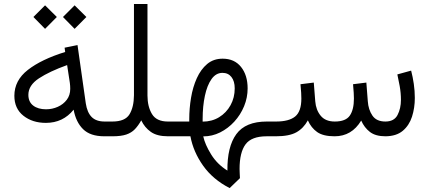

<svg xmlns="http://www.w3.org/2000/svg" viewBox="-20 -685 2156 965"><path d="M355 -658.2 414.1 -599.6 355 -540 296.4 -599.6ZM206.5 -658.2 265.6 -599.6 206.5 -540 147.9 -599.6ZM504.4 0Q433.6 0 397.5 -35.9Q361.3 -71.8 350.1 -133.8Q296.9 -67.4 210.4 -67.4Q143.1 -67.4 97.7 -103.3Q52.2 -139.2 52.2 -203.6Q52.2 -280.8 120.1 -333.7Q188 -386.7 307.6 -423.8L304.7 -445.3L369.6 -458.5L411.1 -166Q418 -120.1 440.4 -97.2Q462.9 -74.2 505.9 -74.2H524.9V0ZM333 -238.3Q333 -254.4 331.1 -268.1L317.4 -357.9Q229 -326.2 175.8 -291.3Q122.6 -256.3 122.6 -208.5Q122.6 -172.9 147 -154.3Q171.4 -135.7 211.4 -135.7Q242.7 -135.7 270.5 -148.2Q298.3 -160.6 315.7 -183.6Q333 -206.5 333 -238.3Z M653.3 -206.1V-665H721.2V-205.1Q721.2 -149.4 743.9 -111.8Q766.6 -74.2 823.7 -74.2H842.8V0H824.2Q769.5 0 738.3 -22Q707 -43.9 689.9 -80.1Q674.8 -53.2 657.7 -35.4Q640.6 -17.6 614.5 -8.8Q588.4 0 545.4 0H505.4V-74.2H544.9Q608.9 -74.2 630.9 -110.6Q652.8 -147 653.3 -206.1Z M823.2 0V-74.2H931.2V-86.4Q931.2 -140.1 940.2 -193.8Q949.2 -247.6 969.2 -292Q989.3 -336.4 1021.2 -363.3Q1053.2 -390.1 1099.1 -390.1Q1158.2 -390.1 1191.4 -348.6Q1224.6 -307.1 1224.6 -240.7Q1224.6 -194.3 1206.8 -151.1Q1189 -107.9 1157.7 -73.7Q1126.5 -39.6 1086.4 -19.5Q1046.4 0.5 1001.5 0.5Q1010.7 42 1041.3 91.3Q1071.8 140.6 1123 172.4Q1121.6 52.7 1167.7 -10.7Q1213.9 -74.2 1321.3 -74.2H1340.8V0H1320.3Q1244.1 0 1214.1 40.5Q1184.1 81.1 1184.1 164.1Q1184.1 173.8 1184.8 186.5Q1185.5 199.2 1186 210.4L1134.3 260.3Q1050.3 217.3 1001 147.9Q951.7 78.6 937 0ZM1098.1 -318.8Q1065.4 -318.8 1043.2 -287.6Q1021 -256.3 1009.8 -203.6Q998.5 -150.9 998.5 -86.9V-73.7Q1044.9 -73.7 1081.3 -95.9Q1117.7 -118.2 1138.7 -156.2Q1159.7 -194.3 1159.7 -240.7Q1159.7 -276.9 1143.3 -297.9Q1127 -318.8 1098.1 -318.8Z M1661.6 0Q1604.5 0 1574.2 -21.2Q1543.9 -42.5 1527.3 -80.1Q1505.4 -40 1469.5 -20Q1433.6 0 1366.2 0H1321.3V-74.2H1367.2Q1432.6 -74.2 1463.6 -99.6Q1494.6 -125 1494.6 -189.5Q1494.6 -202.1 1493.7 -218.5Q1492.7 -234.9 1490.2 -261.7L1557.1 -270L1564.5 -175.8Q1567.9 -132.3 1591.8 -103.3Q1615.7 -74.2 1662.6 -74.2Q1717.8 -74.2 1738.3 -104.2Q1758.8 -134.3 1758.8 -189.5Q1758.8 -202.1 1757.8 -218.5Q1756.8 -234.9 1754.4 -261.7L1821.3 -270L1828.6 -175.8Q1831.5 -133.8 1851.8 -104Q1872.1 -74.2 1917 -74.2Q1960.9 -74.2 1978 -106.9Q1995.1 -139.6 1995.1 -183.1Q1995.1 -217.8 1988.8 -252.7Q1982.4 -287.6 1977.1 -311L2046.4 -330.1Q2054.7 -298.3 2059.8 -263.2Q2064.9 -228 2064.9 -192.9Q2064.9 -142.6 2050.8 -98.6Q2036.6 -54.7 2004.4 -27.6Q1972.2 -0.5 1917.5 0Q1867.7 0 1839.4 -21.7Q1811 -43.5 1795.4 -79.1Q1748 0 1661.6 0Z"/></svg>

Font: Vazirmatn UI Light
Style: Regular
Weight: 300
Designer: Saber Rastikerdar
Foundry: Saber Rastikerdar
Version: Version 33.003